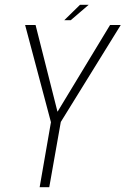

<svg xmlns="http://www.w3.org/2000/svg" viewBox="-20 -779 522 799"><path d="M145 0H185L233 -271.5L482.5 -675H438L220 -315H219L128 -675H84.5L192 -270.5ZM247.5 -695H274.5L349 -759H313Z"/></svg>

Font: Anybody SemiCondensed ExtraLight
Style: Italic
Weight: 250
Width: 4
Italic angle: -10°
Version: Version 1.113;gftools[0.9.25]